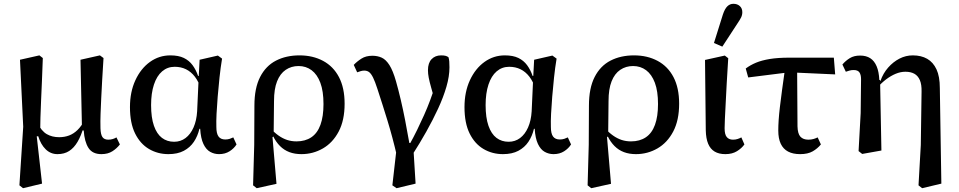

<svg xmlns="http://www.w3.org/2000/svg" viewBox="-20 -797 5042 1009"><path d="M82 177 102 -131 85 -483 187 -506 205 -492Q203 -428 200.5 -373.5Q198 -319 196 -271Q194 -223 192.5 -179Q191 -135 191 -92L173 -81L201 168L101 192ZM513 13Q466 13 445 -19.5Q424 -52 420 -111L411 -112L403 -483L505 -506L524 -492Q520 -429 517 -377Q514 -325 512 -281.5Q510 -238 508.5 -199Q507 -160 508 -123Q509 -90 518.5 -76.5Q528 -63 549 -63Q562 -63 573 -66.5Q584 -70 592 -75L610 -38Q594 -17 570.5 -2Q547 13 513 13ZM282 13Q246 13 220 -12.5Q194 -38 181 -81L163 -80L176 -152Q198 -108 226 -92Q254 -76 291 -76Q319 -76 343 -85Q367 -94 387.5 -114Q408 -134 424 -165L434 -128H419Q406 -83 387.5 -51.5Q369 -20 343.5 -3.5Q318 13 282 13Z M865 13Q809 13 763 -14Q717 -41 690 -95.5Q663 -150 663 -234Q663 -314 691.5 -375.5Q720 -437 768 -471.5Q816 -506 875 -506Q918 -506 946 -492.5Q974 -479 992 -454.5Q1010 -430 1021 -398H1051L1037 -328Q1024 -368 1004 -394Q984 -420 957.5 -433Q931 -446 898 -446Q860 -446 832 -422Q804 -398 789 -352.5Q774 -307 774 -245Q774 -179 789 -136Q804 -93 831 -72.5Q858 -52 895 -52Q929 -52 955 -71.5Q981 -91 997 -127Q1013 -163 1016 -212L1024 -388L1029 -483L1125 -505L1147 -489Q1139 -441 1133.5 -389Q1128 -337 1124 -288.5Q1120 -240 1118 -199Q1116 -158 1117 -130Q1117 -95 1128.5 -79.5Q1140 -64 1164 -64Q1177 -64 1187.5 -67.5Q1198 -71 1206 -75L1223 -38Q1210 -17 1186.5 -2Q1163 13 1131 13Q1106 13 1084.5 1Q1063 -11 1049 -40.5Q1035 -70 1032 -120H1028Q1019 -82 999 -52Q979 -22 946 -4.5Q913 13 865 13Z M1310 177 1316 -36 1317 -242Q1317 -334 1347 -392.5Q1377 -451 1430.5 -478.5Q1484 -506 1554 -506Q1624 -506 1678 -477Q1732 -448 1761.5 -391.5Q1791 -335 1791 -252Q1791 -165 1760 -106Q1729 -47 1677 -17Q1625 13 1564 13Q1529 13 1501 2.5Q1473 -8 1451.5 -29.5Q1430 -51 1415 -82H1394L1400 -124Q1422 -100 1444 -84.5Q1466 -69 1489 -61.5Q1512 -54 1538 -54Q1584 -54 1616 -75.5Q1648 -97 1664 -141Q1680 -185 1680 -250Q1680 -318 1663.5 -362Q1647 -406 1617.5 -428Q1588 -450 1549 -450Q1511 -450 1481.5 -430Q1452 -410 1436 -369.5Q1420 -329 1420 -266L1418 -81L1412 -76L1433 169L1329 192Z M2042 177 2068 -52 2066 23Q2043 -76 2016.5 -162.5Q1990 -249 1963 -331Q1951 -368 1941 -388.5Q1931 -409 1920.5 -417.5Q1910 -426 1894 -426Q1884 -426 1875 -423Q1866 -420 1857 -417L1839 -456Q1856 -474 1879.5 -489Q1903 -504 1937 -504Q1964 -504 1986 -494Q2008 -484 2026.5 -455Q2045 -426 2061 -370Q2074 -324 2086 -273Q2098 -222 2109 -165.5Q2120 -109 2131 -46L2151 -43L2164 168L2064 192ZM2148 15 2130 -34Q2153 -75 2172 -114Q2191 -153 2208.5 -192Q2226 -231 2241 -271.5Q2256 -312 2270 -356L2267 -261Q2254 -308 2245.5 -338Q2237 -368 2233 -389Q2229 -410 2229 -428Q2229 -466 2248 -486Q2267 -506 2298 -506Q2313 -506 2322 -503.5Q2331 -501 2337 -496Q2340 -486 2341 -474Q2342 -462 2342 -443Q2342 -396 2326 -341Q2310 -286 2282.5 -226.5Q2255 -167 2220.5 -105.5Q2186 -44 2148 15Z M2623 13Q2567 13 2521 -14Q2475 -41 2448 -95.5Q2421 -150 2421 -234Q2421 -314 2449.5 -375.5Q2478 -437 2526 -471.5Q2574 -506 2633 -506Q2676 -506 2704 -492.5Q2732 -479 2750 -454.5Q2768 -430 2779 -398H2809L2795 -328Q2782 -368 2762 -394Q2742 -420 2715.5 -433Q2689 -446 2656 -446Q2618 -446 2590 -422Q2562 -398 2547 -352.5Q2532 -307 2532 -245Q2532 -179 2547 -136Q2562 -93 2589 -72.5Q2616 -52 2653 -52Q2687 -52 2713 -71.5Q2739 -91 2755 -127Q2771 -163 2774 -212L2782 -388L2787 -483L2883 -505L2905 -489Q2897 -441 2891.5 -389Q2886 -337 2882 -288.5Q2878 -240 2876 -199Q2874 -158 2875 -130Q2875 -95 2886.5 -79.5Q2898 -64 2922 -64Q2935 -64 2945.5 -67.5Q2956 -71 2964 -75L2981 -38Q2968 -17 2944.5 -2Q2921 13 2889 13Q2864 13 2842.5 1Q2821 -11 2807 -40.5Q2793 -70 2790 -120H2786Q2777 -82 2757 -52Q2737 -22 2704 -4.5Q2671 13 2623 13Z M3068 177 3074 -36 3075 -242Q3075 -334 3105 -392.5Q3135 -451 3188.5 -478.5Q3242 -506 3312 -506Q3382 -506 3436 -477Q3490 -448 3519.5 -391.5Q3549 -335 3549 -252Q3549 -165 3518 -106Q3487 -47 3435 -17Q3383 13 3322 13Q3287 13 3259 2.5Q3231 -8 3209.5 -29.5Q3188 -51 3173 -82H3152L3158 -124Q3180 -100 3202 -84.5Q3224 -69 3247 -61.5Q3270 -54 3296 -54Q3342 -54 3374 -75.5Q3406 -97 3422 -141Q3438 -185 3438 -250Q3438 -318 3421.5 -362Q3405 -406 3375.5 -428Q3346 -450 3307 -450Q3269 -450 3239.5 -430Q3210 -410 3194 -369.5Q3178 -329 3178 -266L3176 -81L3170 -76L3191 169L3087 192Z M3792 13Q3758 13 3735.5 -0.5Q3713 -14 3701.5 -41.5Q3690 -69 3689 -112L3685 -482L3789 -505L3807 -491Q3802 -418 3799 -358Q3796 -298 3793.5 -251.5Q3791 -205 3789.5 -172.5Q3788 -140 3788 -123Q3788 -90 3799.5 -76.5Q3811 -63 3832 -63Q3845 -63 3856 -66.5Q3867 -70 3876 -75L3892 -38Q3878 -18 3853 -2.5Q3828 13 3792 13ZM3732 -571 3779 -721Q3789 -751 3802.5 -764Q3816 -777 3834 -777Q3855 -777 3868 -765Q3881 -753 3881 -733Q3881 -718 3874.5 -705Q3868 -692 3855 -673L3776 -552Z M3912 -390 3899 -437Q3923 -455 3953 -467.5Q3983 -480 4025.5 -487Q4068 -494 4128 -494H4362L4369 -406L4127 -417ZM4185 13Q4147 13 4121.5 -0.5Q4096 -14 4083 -41.5Q4070 -69 4070 -111Q4070 -136 4072 -166Q4074 -196 4078.5 -234.5Q4083 -273 4090 -325Q4097 -377 4107 -447H4169L4171 -133Q4172 -94 4186.5 -78.5Q4201 -63 4228 -63Q4243 -63 4255 -66.5Q4267 -70 4277 -75L4294 -38Q4276 -16 4250.5 -1.5Q4225 13 4185 13Z M4492 -3 4503 -203 4505 -381Q4505 -404 4496.5 -416.5Q4488 -429 4466 -429Q4454 -429 4444 -426Q4434 -423 4425 -420L4407 -458Q4424 -478 4446 -491.5Q4468 -505 4500 -505Q4532 -505 4553.5 -491Q4575 -477 4587 -448.5Q4599 -420 4601 -377L4605 -376L4612 -6L4511 12ZM4807 177 4819 -35 4823 -315Q4824 -353 4814 -376Q4804 -399 4785 -409.5Q4766 -420 4738 -420Q4713 -420 4687.5 -409.5Q4662 -399 4637.5 -380.5Q4613 -362 4593 -339L4585 -372H4607Q4621 -412 4647.5 -442Q4674 -472 4707 -489Q4740 -506 4777 -506Q4821 -506 4852.5 -488Q4884 -470 4901.5 -432.5Q4919 -395 4919 -334L4927 168L4826 192Z"/></svg>

Font: Source Serif 4 Medium
Style: Regular
Weight: 500
Designer: Frank Grießhammer
Foundry: Adobe Systems Incorporated
Version: Version 4.004;hotconv 1.0.116;makeotfexe 2.5.65601